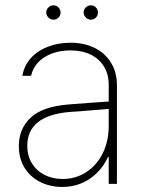

<svg xmlns="http://www.w3.org/2000/svg" viewBox="-20 -701 549 732"><path d="M240.2 -302.7Q276.9 -305.7 320.6 -308.8Q364.3 -312 394.5 -314V-377.9Q394.5 -417 376.7 -446.8Q358.9 -476.6 325.9 -492.7Q293 -508.8 249 -508.8Q191.4 -508.8 150.1 -483.2Q108.9 -457.5 98.6 -412.1H65.4Q71.8 -450.7 97.4 -479.2Q123 -507.8 162.6 -522.9Q202.1 -538.1 249 -538.1Q299.8 -538.1 339.8 -518.8Q379.9 -499.5 402.8 -462.6Q425.8 -425.8 425.8 -376V0H394.5V-102.5H391.6Q368.2 -50.8 322.3 -19.5Q276.4 11.7 216.8 11.7Q171.9 11.7 134 -6.8Q96.2 -25.4 74 -60.8Q51.8 -96.2 51.8 -144.5Q51.8 -209.5 96.4 -252Q141.1 -294.4 240.2 -302.7ZM218.8 -18.6Q268.1 -18.6 308.3 -44.4Q348.6 -70.3 371.6 -116.5Q394.5 -162.6 394.5 -220.7V-285.6L351.6 -282.2Q264.2 -274.9 249 -274.4Q84 -261.7 84 -144.5Q84 -106.9 101.6 -78.4Q119.1 -49.8 149.9 -34.2Q180.7 -18.6 218.8 -18.6ZM156.2 -653.3Q156.2 -664.6 164.6 -672.6Q172.9 -680.7 183.6 -680.7Q195.3 -680.7 203.1 -672.6Q210.9 -664.6 210.9 -653.3Q210.9 -642.1 203.1 -634Q195.3 -626 183.6 -626Q172.9 -626 164.6 -634.3Q156.2 -642.6 156.2 -653.3ZM298.8 -653.3Q298.8 -664.6 307.1 -672.6Q315.4 -680.7 326.2 -680.7Q337.9 -680.7 345.7 -672.6Q353.5 -664.6 353.5 -653.3Q353.5 -642.1 345.7 -634Q337.9 -626 326.2 -626Q315.4 -626 307.1 -634.3Q298.8 -642.6 298.8 -653.3Z"/></svg>

Font: Pretendard GOV Thin
Style: Regular
Weight: 100
Designer: Base glyphs from Inter by Rasmus Andersson; Hangeul glyphs from Noto Sans CJK(Source Han Sans) by Jang Soo-young and Kan
Foundry: Kil Hyung-jin
Version: Version 1.309